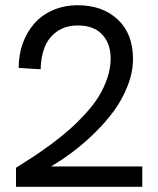

<svg xmlns="http://www.w3.org/2000/svg" viewBox="-20 -718 607 738"><path d="M175.8 -78.1H526.9V0H41.5V-73.2Q78.6 -96.2 109.4 -116.5Q140.1 -136.7 179 -165.5Q217.8 -194.3 248 -221.2Q278.3 -248 309.1 -281.7Q339.8 -315.4 359.9 -347.9Q379.9 -380.4 392.6 -418.2Q405.3 -456.1 405.3 -493.2Q405.3 -550.8 372.8 -585.4Q340.3 -620.1 279.8 -620.1Q231.4 -620.1 198.7 -596.7Q166 -573.2 151.6 -536.4Q137.2 -499.5 136.2 -451.7L51.8 -457Q51.8 -506.8 67.1 -550.3Q82.5 -593.8 111.1 -626.7Q139.6 -659.7 182.9 -678.7Q226.1 -697.8 278.8 -697.8Q374.5 -697.8 432.9 -642.8Q491.2 -587.9 491.2 -491.2Q491.2 -441.4 471.2 -389.6Q451.2 -337.9 419.4 -293.9Q387.7 -250 345.2 -208.3Q302.7 -166.5 260.7 -135Q218.8 -103.5 175.8 -78.1Z"/></svg>

Font: HK Grotesk Medium Legacy
Style: Regular
Weight: 500
Designer: Alfredo Marco Pradil
Foundry: Hanken Design Co.
Version: Version 2.022;PS 002.022;hotconv 1.0.88;makeotf.lib2.5.64775